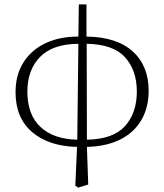

<svg xmlns="http://www.w3.org/2000/svg" viewBox="-20 -660 750 877"><path d="M105 -242Q105 -136 165 -80Q225 -24 333 -22L338 -460Q220 -459 162.5 -399.5Q105 -340 105 -242ZM605 -242Q605 -339 551 -398.5Q497 -458 376 -460L377 -22Q497 -24 551 -84Q605 -144 605 -242ZM324 188 332 11Q203 8 127 -56.5Q51 -121 51 -239Q51 -317 86.5 -374Q122 -431 186.5 -462Q251 -493 338 -493L340 -640H375V-493Q514 -491 586.5 -425Q659 -359 659 -246Q659 -168 625 -110.5Q591 -53 527.5 -22Q464 9 377 11L383 183L337 197Z"/></svg>

Font: Source Serif 4 SmText Light
Style: Regular
Weight: 300
Designer: Frank Grießhammer
Foundry: Adobe
Version: Version 4.005;hotconv 1.1.0;makeotfexe 2.6.0